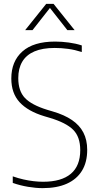

<svg xmlns="http://www.w3.org/2000/svg" viewBox="-20 -964 509 993"><path d="M200.5 9Q165.5 9 125 2.2Q84.5 -4.5 46 -18V-52Q74.5 -42 101.2 -36Q128 -30 153.5 -27Q179 -24 203 -24Q297.5 -24 346.2 -65Q395 -106 395 -187.5Q395 -256.5 358.2 -293Q321.5 -329.5 237.5 -354.5L209 -363Q124.5 -388.5 81.5 -435.2Q38.5 -482 38.5 -558Q38.5 -647 96 -698Q153.5 -749 265 -749Q299 -749 336 -744Q373 -739 403 -729V-695Q367 -706.5 332.5 -711.2Q298 -716 263 -716Q199.5 -716 157.8 -698Q116 -680 95.2 -645Q74.5 -610 74.5 -560Q74.5 -493.5 109 -457.2Q143.5 -421 224.5 -396L253 -387.5Q313 -370 352.2 -343.2Q391.5 -316.5 411.2 -278.5Q431 -240.5 431 -189Q431 -125 404 -81Q377 -37 325.8 -14Q274.5 9 200.5 9ZM110 -808 219 -944H257L366 -808H328.5L233 -929.5H243.5L148 -808Z"/></svg>

Font: Encode Sans SC SemiCondensed Thin
Style: Regular
Weight: 250
Width: 4
Designer: Multiple Designers
Foundry: Impallari Type
Version: Version 3.002